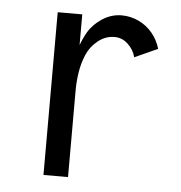

<svg xmlns="http://www.w3.org/2000/svg" viewBox="-44 -580 588 623"><g transform="rotate(5 250.0 -269.0)"><path d="M120 0V-530H200V-430Q208 -452 220 -473Q237 -501 266 -519.5Q295 -538 328 -538Q357 -538 383.5 -525.5Q410 -513 428.5 -490.5Q447 -468 455 -440L380 -406Q374 -430 355 -448Q336 -466 311 -466Q281 -466 256.5 -446Q232 -426 220.5 -398Q209 -370 204.5 -340.5Q200 -311 200 -281V0Z"/></g></svg>

Font: Iosevka SS08
Style: Regular
Weight: 400
Monospace: yes
Designer: Belleve Invis
Foundry: Belleve Invis
Version: 2.1.0; ttfautohint (v1.8.2)